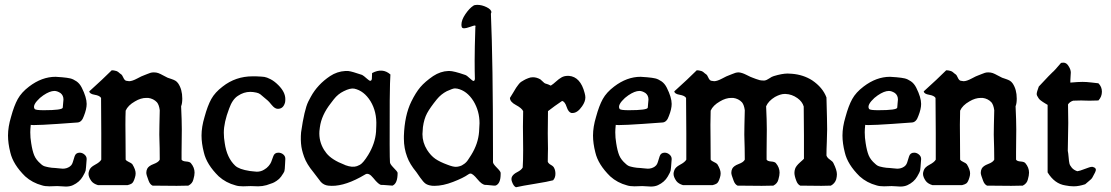

<svg xmlns="http://www.w3.org/2000/svg" viewBox="-20 -788 4675 808"><path d="M109.4 -262.7Q107.4 -243.2 107.4 -231.4Q107.4 -208 111.3 -185.5Q116.2 -153.3 124 -134.3Q131.8 -115.2 151.4 -98.6Q156.2 -93.8 161.6 -90.8Q167 -87.9 174.3 -86.4Q181.6 -85 185.1 -84Q188.5 -83 198.2 -82Q208 -81.1 211.9 -81.1Q215.8 -81.1 227.1 -79.6Q238.3 -78.1 244.1 -78.1Q260.7 -78.1 273.4 -86.9Q280.3 -91.8 283.2 -97.7Q286.1 -103.5 289.1 -114.3Q292 -125 293.9 -129.9Q298.8 -145.5 315.4 -145.5Q326.2 -145.5 335.4 -137.7Q344.7 -129.9 344.7 -119.1V-118.2Q341.8 -76.2 340.3 -69.8Q338.9 -63.5 328.1 -44.9Q314.5 -21.5 287.1 -8.8Q274.4 -2.9 256.8 -2.9Q252 -2.9 239.7 -3.9Q227.5 -4.9 220.7 -4.9Q208 -3.9 188.5 -3.9Q168.9 -3.9 157.2 -7.8Q116.2 -18.6 85.9 -45.9Q35.2 -95.7 23.4 -146.5Q13.7 -184.6 13.7 -217.8Q13.7 -253.9 26.4 -295.9Q39.1 -342.8 54.7 -371.1Q70.3 -399.4 102.5 -423.8Q156.2 -464.8 213.9 -464.8Q221.7 -464.8 241.2 -462.9Q263.7 -460.9 275.9 -458Q288.1 -455.1 301.8 -445.8Q315.4 -436.5 324.2 -418.9Q344.7 -377.9 344.7 -350.6Q344.7 -329.1 333 -299.8Q324.2 -273.4 305.7 -272.5Q294.9 -271.5 223.1 -266.6Q151.4 -261.7 123 -261.7Q110.4 -261.7 109.4 -262.7ZM126 -329.1Q130.9 -324.2 164.1 -324.2Q242.2 -324.2 244.1 -335Q244.1 -340.8 245.6 -352.5Q247.1 -364.3 247.1 -369.1Q247.1 -386.7 234.4 -396.5Q220.7 -405.3 209 -405.3Q189.5 -405.3 162.1 -386.7Q147.5 -377 135.3 -362.8Q123 -348.6 123 -337.9Q123 -334 126 -329.1Z M729.5 -437.5Q747.1 -412.1 747.1 -373Q747.1 -352.5 742.2 -340.8Q745.1 -280.3 745.1 -243.2Q745.1 -224.6 744.6 -193.8Q744.1 -163.1 744.1 -147.5V-116.2Q748 -109.4 763.2 -108.4Q778.3 -107.4 783.2 -101.6Q798.8 -83 798.8 -61.5Q798.8 -49.8 793.9 -33.2Q790 -15.6 772.5 -6.8Q750 -5.9 723.6 -5.9Q680.7 -5.9 622.1 -6.8Q611.3 -11.7 605.5 -27.3Q595.7 -52.7 595.7 -60.5Q595.7 -70.3 599.6 -78.1Q605.5 -89.8 626.5 -97.7Q647.5 -105.5 652.3 -116.2Q652.3 -140.6 651.9 -164.6Q651.4 -188.5 650.9 -201.2Q650.4 -213.9 650.4 -221.7Q650.4 -234.4 650.9 -261.2Q651.4 -288.1 652.3 -324.2Q649.4 -346.7 640.6 -357.4Q626 -373 603.5 -376H595.7Q572.3 -376 547.9 -361.3Q518.6 -344.7 508.8 -322.3Q507.8 -299.8 507.8 -262.7Q507.8 -248 508.3 -202.1Q508.8 -156.2 508.8 -116.2Q512.7 -110.4 522.9 -106Q533.2 -101.6 537.1 -96.7Q550.8 -74.2 550.8 -58.6Q550.8 -49.8 547.9 -41Q542 -20.5 534.2 -15.6Q528.3 -11.7 516.6 -8.8H463.9H392.6Q373 -14.6 364.3 -26.4Q352.5 -43 352.5 -56.6Q352.5 -62.5 355.5 -70.3Q359.4 -84 379.9 -94.7Q400.4 -105.5 406.2 -116.2V-164.1V-227.5Q406.2 -297.9 405.3 -376Q399.4 -385.7 378.4 -389.2Q357.4 -392.6 355.5 -403.3Q415 -457 450.2 -492.2Q455.1 -492.2 458.5 -491.7Q461.9 -491.2 465.3 -490.2Q468.8 -489.3 470.7 -488.8Q472.7 -488.3 475.6 -486.3Q478.5 -484.4 479.5 -483.4Q480.5 -482.4 483.9 -479.5Q487.3 -476.6 489.3 -475.6Q494.1 -472.7 499 -461.4Q503.9 -450.2 510.7 -448.2Q520.5 -446.3 523.4 -446.3Q536.1 -446.3 557.1 -457.5Q578.1 -468.8 585 -470.7Q590.8 -472.7 598.6 -476.1Q606.4 -479.5 612.8 -481.4Q619.1 -483.4 627 -483.4Q637.7 -483.4 646 -480.5Q654.3 -477.5 667.5 -470.2Q680.7 -462.9 685.5 -460.9Q690.4 -459 701.2 -455.6Q711.9 -452.1 718.3 -448.2Q724.6 -444.3 729.5 -437.5Z M1151.4 -330.1Q1151.4 -330.1 1148.4 -330.1Q1136.7 -330.1 1123.5 -346.2Q1110.4 -362.3 1106.4 -365.2Q1099.6 -370.1 1091.3 -377.9Q1083 -385.7 1075.7 -391.1Q1068.4 -396.5 1058.6 -398.4Q1044.9 -401.4 1033.2 -401.4Q1005.9 -401.4 981.4 -384.8Q958 -370.1 944.3 -331.1Q921.9 -272.5 921.9 -229.5Q921.9 -208 925.8 -185.5Q934.6 -124 969.7 -90.8Q986.3 -75.2 1031.2 -68.4Q1034.2 -68.4 1044.9 -66.9Q1055.7 -65.4 1060.5 -65.4Q1078.1 -65.4 1091.8 -74.2Q1102.5 -80.1 1110.4 -89.4Q1118.2 -98.6 1121.1 -106Q1124 -113.3 1129.9 -129.9Q1134.8 -145.5 1151.4 -145.5Q1163.1 -145.5 1171.9 -138.2Q1180.7 -130.9 1180.7 -120.1V-118.2Q1180.7 -110.4 1179.7 -98.6Q1178.7 -73.2 1176.8 -67.4Q1174.8 -61.5 1165 -47.9Q1164.1 -45.9 1163.1 -44.9Q1155.3 -34.2 1144 -26.9Q1132.8 -19.5 1127 -17.6Q1121.1 -15.6 1101.6 -8.8Q1084 -3.9 1066.4 -3.9Q1061.5 -3.9 1051.3 -4.4Q1041 -4.9 1035.2 -4.9Q1022.5 -3.9 1002.9 -3.9Q983.4 -3.9 971.7 -7.8Q930.7 -18.6 900.4 -45.9Q849.6 -95.7 837.9 -146.5Q828.1 -184.6 828.1 -217.8Q828.1 -253.9 840.8 -295.9Q853.5 -342.8 869.1 -371.1Q884.8 -399.4 917 -423.8Q971.7 -466.8 1043 -466.8H1056.6Q1082 -465.8 1092.3 -464.4Q1102.5 -462.9 1118.7 -454.6Q1134.8 -446.3 1151.4 -429.7Q1180.7 -400.4 1180.7 -371.1Q1180.7 -362.3 1179.7 -357.4Q1172.9 -331.1 1151.4 -330.1Z M1470.7 -415Q1511.7 -406.2 1539.1 -362.3Q1566.4 -317.4 1563.5 -257.8L1562.5 -233.4Q1558.6 -183.6 1529.3 -135.7Q1508.8 -102.5 1495.1 -94.7L1482.4 -88.9Q1462.9 -82 1433.6 -92.8L1429.7 -94.7Q1376 -115.2 1353.5 -143.6Q1348.6 -149.4 1343.8 -157.2Q1321.3 -193.4 1324.2 -236.3Q1325.2 -244.1 1326.2 -252.9Q1333 -303.7 1372.1 -353.5Q1377 -360.4 1384.8 -370.1Q1402.3 -392.6 1426.8 -404.3Q1454.1 -418 1470.7 -415ZM1545.9 -480.5Q1545.9 -480.5 1544.9 -456.1Q1542 -440.4 1526.4 -455.1Q1508.8 -470.7 1503.9 -472.7Q1456.1 -488.3 1456.1 -487.3Q1445.3 -490.2 1433.6 -489.3Q1398.4 -487.3 1369.1 -467.8Q1316.4 -432.6 1288.1 -380.9L1277.3 -360.4Q1260.7 -326.2 1247.1 -231.4Q1246.1 -224.6 1246.1 -215.8Q1245.1 -181.6 1251 -157.2Q1253.9 -144.5 1259.8 -127.9Q1270.5 -97.7 1298.8 -63.5L1330.1 -22.5Q1342.8 -8.8 1361.3 -6.8Q1418 0 1496.1 -42Q1508.8 -48.8 1516.6 -53.7Q1531.2 -63.5 1550.8 -39.1Q1574.2 -9.8 1585 -9.8Q1587.9 -9.8 1591.8 -9.8L1631.8 -6.8L1633.8 -7.8Q1653.3 -17.6 1653.3 -60.5Q1653.3 -65.4 1632.8 -85.9Q1621.1 -98.6 1621.1 -105.5Q1619.1 -125 1620.1 -364.3Q1621.1 -455.1 1623 -474.6Q1589.8 -503.9 1545.9 -480.5Z M1904.3 -415Q1900.4 -416 1894.5 -416Q1885.7 -416 1860.4 -404.3Q1835.9 -391.6 1818.4 -370.1Q1790 -335 1777.3 -311.5Q1764.6 -288.1 1759.8 -252.9Q1757.8 -231.4 1757.8 -223.6Q1757.8 -188.5 1777.3 -157.2Q1793 -132.8 1812 -119.6Q1831.1 -106.4 1863.3 -94.7Q1885.7 -85.9 1898.4 -85.9Q1906.2 -85.9 1916 -88.9Q1919.9 -89.8 1923.3 -91.8Q1926.8 -93.8 1930.2 -96.2Q1933.6 -98.6 1936 -100.1Q1938.5 -101.6 1941.4 -105Q1944.3 -108.4 1945.8 -109.9Q1947.3 -111.3 1950.2 -116.2Q1953.1 -121.1 1954.1 -122.1Q1955.1 -123 1958.5 -128.9Q1961.9 -134.8 1962.9 -135.7Q1992.2 -182.6 1996.1 -233.4Q1998 -258.8 1998 -269.5Q1998 -320.3 1972.7 -362.3Q1945.3 -406.2 1904.3 -415ZM1922.9 -675.8Q1921.9 -678.7 1921.9 -684.6Q1921.9 -704.1 1938.5 -728.5Q1955.1 -752.9 1971.7 -763.7Q1976.6 -767.6 1988.3 -767.6Q2007.8 -767.6 2027.8 -757.8Q2047.9 -748 2047.9 -736.3Q2047.9 -734.4 2045.9 -730.5Q2054.7 -525.4 2054.7 -145.5V-105.5Q2054.7 -98.6 2070.8 -82.5Q2086.9 -66.4 2086.9 -60.5V-55.7Q2086.9 -16.6 2067.4 -7.8Q2065.4 -6.8 2059.6 -6.8Q2054.7 -6.8 2043 -8.3Q2031.2 -9.8 2027.3 -9.8H2025.4H2023.4Q2008.8 -9.8 1989.3 -33.7Q1969.7 -57.6 1960 -57.6Q1955.1 -57.6 1950.2 -53.7Q1929.7 -39.1 1886.7 -22.5Q1843.8 -5.9 1808.6 -5.9Q1798.8 -5.9 1794.9 -6.8Q1780.3 -8.8 1771 -15.1Q1761.7 -21.5 1748 -41Q1734.4 -60.5 1732.4 -63.5Q1704.1 -97.7 1693.4 -127.9Q1679.7 -164.1 1679.7 -204.1V-215.8Q1682.6 -302.7 1710.9 -360.4Q1729.5 -398.4 1749 -421.4Q1768.6 -444.3 1802.7 -467.8Q1834 -488.3 1867.2 -489.3H1871.1Q1889.6 -489.3 1937.5 -472.7Q1944.3 -470.7 1956.5 -459Q1968.8 -447.3 1972.7 -447.3Q1977.5 -447.3 1978.5 -456.1Q1977.5 -483.4 1977.5 -534.2Q1977.5 -583 1980.5 -674.8L1981.4 -677.7Q1981.4 -680.7 1977.5 -680.7Q1974.6 -680.7 1958 -674.8Q1941.4 -668.9 1933.6 -668.9Q1923.8 -668.9 1922.9 -675.8Z M2151.4 0Q2141.6 -3.9 2134.8 -22.5Q2129.9 -35.2 2134.8 -44.9Q2140.6 -55.7 2157.2 -64Q2173.8 -72.3 2179.7 -83Q2181.6 -111.3 2181.6 -156.2Q2181.6 -169.9 2181.2 -201.7Q2180.7 -233.4 2180.7 -254.9Q2180.7 -294.9 2181.6 -320.3Q2175.8 -333 2150.9 -346.2Q2126 -359.4 2126 -376Q2130.9 -382.8 2140.1 -398.9Q2149.4 -415 2151.9 -418.5Q2154.3 -421.9 2161.1 -431.2Q2168 -440.4 2172.9 -443.4Q2177.7 -446.3 2185.1 -450.7Q2192.4 -455.1 2203.1 -459Q2211.9 -462.9 2222.7 -462.9Q2238.3 -462.9 2253.9 -454.1Q2267.6 -441.4 2270.5 -439Q2273.4 -436.5 2279.8 -435.1Q2286.1 -433.6 2297.9 -427.7Q2307.6 -433.6 2319.8 -444.8Q2332 -456.1 2343.3 -462.4Q2354.5 -468.8 2370.1 -468.8H2374Q2422.9 -464.8 2440.4 -396.5Q2443.4 -385.7 2443.4 -377.9Q2443.4 -360.4 2429.7 -340.8Q2410.2 -312.5 2389.6 -312.5H2384.8Q2372.1 -315.4 2364.7 -337.9Q2357.4 -360.4 2345.7 -363.3Q2313.5 -341.8 2286.1 -320.3Q2285.2 -273.4 2285.2 -226.6Q2285.2 -210.9 2285.6 -193.4Q2286.1 -175.8 2286.1 -162.1Q2286.1 -157.2 2285.6 -139.6Q2285.2 -122.1 2285.2 -107.4Q2288.1 -99.6 2298.8 -93.8Q2309.6 -87.9 2312.5 -80.1Q2317.4 -70.3 2317.4 -56.6Q2317.4 -40 2307.6 -29.3Q2286.1 -23.4 2231.4 -14.6Q2176.8 -5.9 2151.4 0Z M2571.3 -262.7Q2569.3 -243.2 2569.3 -231.4Q2569.3 -208 2573.2 -185.5Q2578.1 -153.3 2585.9 -134.3Q2593.8 -115.2 2613.3 -98.6Q2618.2 -93.8 2623.5 -90.8Q2628.9 -87.9 2636.2 -86.4Q2643.6 -85 2647 -84Q2650.4 -83 2660.2 -82Q2669.9 -81.1 2673.8 -81.1Q2677.7 -81.1 2689 -79.6Q2700.2 -78.1 2706.1 -78.1Q2722.7 -78.1 2735.4 -86.9Q2742.2 -91.8 2745.1 -97.7Q2748 -103.5 2751 -114.3Q2753.9 -125 2755.9 -129.9Q2760.7 -145.5 2777.3 -145.5Q2788.1 -145.5 2797.4 -137.7Q2806.6 -129.9 2806.6 -119.1V-118.2Q2803.7 -76.2 2802.2 -69.8Q2800.8 -63.5 2790 -44.9Q2776.4 -21.5 2749 -8.8Q2736.3 -2.9 2718.8 -2.9Q2713.9 -2.9 2701.7 -3.9Q2689.5 -4.9 2682.6 -4.9Q2669.9 -3.9 2650.4 -3.9Q2630.9 -3.9 2619.1 -7.8Q2578.1 -18.6 2547.9 -45.9Q2497.1 -95.7 2485.4 -146.5Q2475.6 -184.6 2475.6 -217.8Q2475.6 -253.9 2488.3 -295.9Q2501 -342.8 2516.6 -371.1Q2532.2 -399.4 2564.5 -423.8Q2618.2 -464.8 2675.8 -464.8Q2683.6 -464.8 2703.1 -462.9Q2725.6 -460.9 2737.8 -458Q2750 -455.1 2763.7 -445.8Q2777.3 -436.5 2786.1 -418.9Q2806.6 -377.9 2806.6 -350.6Q2806.6 -329.1 2794.9 -299.8Q2786.1 -273.4 2767.6 -272.5Q2756.8 -271.5 2685.1 -266.6Q2613.3 -261.7 2585 -261.7Q2572.3 -261.7 2571.3 -262.7ZM2587.9 -329.1Q2592.8 -324.2 2626 -324.2Q2704.1 -324.2 2706.1 -335Q2706.1 -340.8 2707.5 -352.5Q2709 -364.3 2709 -369.1Q2709 -386.7 2696.3 -396.5Q2682.6 -405.3 2670.9 -405.3Q2651.4 -405.3 2624 -386.7Q2609.4 -377 2597.2 -362.8Q2585 -348.6 2585 -337.9Q2585 -334 2587.9 -329.1Z M3487.3 -101.6Q3502 -72.3 3502 -54.7Q3502 -44.9 3499 -33.2Q3493.2 -15.6 3476.6 -6.8Q3454.1 -5.9 3436.5 -5.9Q3407.2 -5.9 3347.7 -6.8Q3336.9 -11.7 3331.1 -27.3Q3323.2 -47.9 3323.2 -60.5Q3323.2 -69.3 3326.2 -78.1Q3330.1 -89.8 3346.7 -104.5Q3363.3 -119.1 3363.3 -120.1V-217.8Q3363.3 -275.4 3362.3 -339.8Q3356.4 -360.4 3335.9 -375Q3312.5 -391.6 3286.1 -392.6Q3286.1 -392.6 3281.2 -392.6Q3264.6 -392.6 3241.2 -379.9Q3213.9 -363.3 3204.1 -340.8Q3207 -280.3 3207 -243.2Q3207 -224.6 3206.5 -193.8Q3206.1 -163.1 3206.1 -147.5V-116.2Q3210 -109.4 3225.1 -108.4Q3240.2 -107.4 3245.1 -101.6Q3260.7 -83 3260.7 -61.5Q3260.7 -49.8 3255.9 -33.2Q3252 -15.6 3234.4 -6.8Q3211.9 -5.9 3185.5 -5.9Q3142.6 -5.9 3084 -6.8Q3073.2 -11.7 3067.4 -27.3Q3057.6 -52.7 3057.6 -60.5Q3057.6 -70.3 3061.5 -78.1Q3067.4 -89.8 3088.4 -97.7Q3109.4 -105.5 3114.3 -116.2Q3114.3 -140.6 3113.8 -164.6Q3113.3 -188.5 3112.8 -201.2Q3112.3 -213.9 3112.3 -221.7Q3112.3 -234.4 3112.8 -261.2Q3113.3 -288.1 3114.3 -324.2Q3111.3 -346.7 3102.5 -357.4Q3087.9 -373 3065.4 -376H3057.6Q3034.2 -376 3009.8 -361.3Q2980.5 -344.7 2970.7 -322.3Q2969.7 -299.8 2969.7 -262.7Q2969.7 -248 2970.2 -202.1Q2970.7 -156.2 2970.7 -116.2Q2974.6 -110.4 2984.9 -106Q2995.1 -101.6 2999 -96.7Q3012.7 -74.2 3012.7 -58.6Q3012.7 -49.8 3009.8 -41Q3003.9 -20.5 2996.1 -15.6Q2990.2 -11.7 2978.5 -8.8H2925.8H2854.5Q2835 -14.6 2826.2 -26.4Q2814.5 -43 2814.5 -56.6Q2814.5 -62.5 2817.4 -70.3Q2821.3 -84 2841.8 -94.7Q2862.3 -105.5 2868.2 -116.2V-164.1V-227.5Q2868.2 -297.9 2867.2 -376Q2861.3 -385.7 2840.3 -389.2Q2819.3 -392.6 2817.4 -403.3Q2877 -457 2912.1 -492.2Q2917 -492.2 2920.4 -491.7Q2923.8 -491.2 2927.2 -490.2Q2930.7 -489.3 2932.6 -488.8Q2934.6 -488.3 2937.5 -486.3Q2940.4 -484.4 2941.4 -483.4Q2942.4 -482.4 2945.8 -479.5Q2949.2 -476.6 2951.2 -475.6Q2956.1 -472.7 2960.9 -461.4Q2965.8 -450.2 2972.7 -448.2Q2982.4 -446.3 2985.4 -446.3Q2998 -446.3 3019 -457.5Q3040 -468.8 3046.9 -470.7Q3052.7 -472.7 3060.5 -476.1Q3068.4 -479.5 3074.7 -481.4Q3081.1 -483.4 3088.9 -483.4Q3102.5 -482.4 3121.6 -472.7Q3140.6 -462.9 3147.5 -460.9Q3152.3 -459 3161.6 -455.6Q3170.9 -452.1 3177.2 -450.7Q3183.6 -449.2 3191.4 -449.2H3197.3Q3206.1 -450.2 3217.3 -458Q3228.5 -465.8 3236.3 -467.8Q3271.5 -478.5 3294.9 -478.5Q3306.6 -478.5 3313.5 -477.5Q3360.4 -473.6 3397.5 -450.2Q3442.4 -419.9 3458 -377.9Q3460.9 -275.4 3460.9 -244.1Q3460.9 -222.7 3459.5 -190.4Q3458 -158.2 3458 -133.8Q3460.9 -124 3472.7 -116.2Q3484.4 -108.4 3487.3 -101.6Z M3621.1 -262.7Q3619.1 -243.2 3619.1 -231.4Q3619.1 -208 3623 -185.5Q3627.9 -153.3 3635.7 -134.3Q3643.6 -115.2 3663.1 -98.6Q3668 -93.8 3673.3 -90.8Q3678.7 -87.9 3686 -86.4Q3693.4 -85 3696.8 -84Q3700.2 -83 3710 -82Q3719.7 -81.1 3723.6 -81.1Q3727.5 -81.1 3738.8 -79.6Q3750 -78.1 3755.9 -78.1Q3772.5 -78.1 3785.2 -86.9Q3792 -91.8 3794.9 -97.7Q3797.9 -103.5 3800.8 -114.3Q3803.7 -125 3805.7 -129.9Q3810.5 -145.5 3827.1 -145.5Q3837.9 -145.5 3847.2 -137.7Q3856.4 -129.9 3856.4 -119.1V-118.2Q3853.5 -76.2 3852.1 -69.8Q3850.6 -63.5 3839.8 -44.9Q3826.2 -21.5 3798.8 -8.8Q3786.1 -2.9 3768.6 -2.9Q3763.7 -2.9 3751.5 -3.9Q3739.3 -4.9 3732.4 -4.9Q3719.7 -3.9 3700.2 -3.9Q3680.7 -3.9 3668.9 -7.8Q3627.9 -18.6 3597.7 -45.9Q3546.9 -95.7 3535.2 -146.5Q3525.4 -184.6 3525.4 -217.8Q3525.4 -253.9 3538.1 -295.9Q3550.8 -342.8 3566.4 -371.1Q3582 -399.4 3614.3 -423.8Q3668 -464.8 3725.6 -464.8Q3733.4 -464.8 3752.9 -462.9Q3775.4 -460.9 3787.6 -458Q3799.8 -455.1 3813.5 -445.8Q3827.1 -436.5 3835.9 -418.9Q3856.4 -377.9 3856.4 -350.6Q3856.4 -329.1 3844.7 -299.8Q3835.9 -273.4 3817.4 -272.5Q3806.6 -271.5 3734.9 -266.6Q3663.1 -261.7 3634.8 -261.7Q3622.1 -261.7 3621.1 -262.7ZM3637.7 -329.1Q3642.6 -324.2 3675.8 -324.2Q3753.9 -324.2 3755.9 -335Q3755.9 -340.8 3757.3 -352.5Q3758.8 -364.3 3758.8 -369.1Q3758.8 -386.7 3746.1 -396.5Q3732.4 -405.3 3720.7 -405.3Q3701.2 -405.3 3673.8 -386.7Q3659.2 -377 3647 -362.8Q3634.8 -348.6 3634.8 -337.9Q3634.8 -334 3637.7 -329.1Z M4241.2 -437.5Q4258.8 -412.1 4258.8 -373Q4258.8 -352.5 4253.9 -340.8Q4256.8 -280.3 4256.8 -243.2Q4256.8 -224.6 4256.3 -193.8Q4255.9 -163.1 4255.9 -147.5V-116.2Q4259.8 -109.4 4274.9 -108.4Q4290 -107.4 4294.9 -101.6Q4310.5 -83 4310.5 -61.5Q4310.5 -49.8 4305.7 -33.2Q4301.8 -15.6 4284.2 -6.8Q4261.7 -5.9 4235.4 -5.9Q4192.4 -5.9 4133.8 -6.8Q4123 -11.7 4117.2 -27.3Q4107.4 -52.7 4107.4 -60.5Q4107.4 -70.3 4111.3 -78.1Q4117.2 -89.8 4138.2 -97.7Q4159.2 -105.5 4164.1 -116.2Q4164.1 -140.6 4163.6 -164.6Q4163.1 -188.5 4162.6 -201.2Q4162.1 -213.9 4162.1 -221.7Q4162.1 -234.4 4162.6 -261.2Q4163.1 -288.1 4164.1 -324.2Q4161.1 -346.7 4152.3 -357.4Q4137.7 -373 4115.2 -376H4107.4Q4084 -376 4059.6 -361.3Q4030.3 -344.7 4020.5 -322.3Q4019.5 -299.8 4019.5 -262.7Q4019.5 -248 4020 -202.1Q4020.5 -156.2 4020.5 -116.2Q4024.4 -110.4 4034.7 -106Q4044.9 -101.6 4048.8 -96.7Q4062.5 -74.2 4062.5 -58.6Q4062.5 -49.8 4059.6 -41Q4053.7 -20.5 4045.9 -15.6Q4040 -11.7 4028.3 -8.8H3975.6H3904.3Q3884.8 -14.6 3876 -26.4Q3864.3 -43 3864.3 -56.6Q3864.3 -62.5 3867.2 -70.3Q3871.1 -84 3891.6 -94.7Q3912.1 -105.5 3918 -116.2V-164.1V-227.5Q3918 -297.9 3917 -376Q3911.1 -385.7 3890.1 -389.2Q3869.1 -392.6 3867.2 -403.3Q3926.8 -457 3961.9 -492.2Q3966.8 -492.2 3970.2 -491.7Q3973.6 -491.2 3977.1 -490.2Q3980.5 -489.3 3982.4 -488.8Q3984.4 -488.3 3987.3 -486.3Q3990.2 -484.4 3991.2 -483.4Q3992.2 -482.4 3995.6 -479.5Q3999 -476.6 4001 -475.6Q4005.9 -472.7 4010.7 -461.4Q4015.6 -450.2 4022.5 -448.2Q4032.2 -446.3 4035.2 -446.3Q4047.9 -446.3 4068.8 -457.5Q4089.8 -468.8 4096.7 -470.7Q4102.5 -472.7 4110.4 -476.1Q4118.2 -479.5 4124.5 -481.4Q4130.9 -483.4 4138.7 -483.4Q4149.4 -483.4 4157.7 -480.5Q4166 -477.5 4179.2 -470.2Q4192.4 -462.9 4197.3 -460.9Q4202.1 -459 4212.9 -455.6Q4223.6 -452.1 4230 -448.2Q4236.3 -444.3 4241.2 -437.5Z M4602.5 -437.5Q4617.2 -422.9 4617.2 -402.3Q4617.2 -380.9 4602.5 -365.2Q4585.9 -364.3 4565.4 -364.3Q4557.6 -364.3 4547.4 -364.7Q4537.1 -365.2 4530.3 -365.2Q4511.7 -365.2 4496.1 -364.3Q4481.4 -359.4 4474.6 -348.6Q4475.6 -314.5 4475.6 -270.5Q4475.6 -264.6 4473.6 -153.3Q4475.6 -144.5 4477.1 -126.5Q4478.5 -108.4 4480.5 -100.1Q4482.4 -91.8 4490.7 -82Q4499 -72.3 4513.7 -67.4Q4523.4 -68.4 4545.4 -77.1Q4567.4 -85.9 4575.2 -85.9Q4576.2 -85.9 4578.1 -85.9L4580.1 -85Q4591.8 -82 4591.8 -73.2Q4591.8 -66.4 4577.1 -41Q4574.2 -36.1 4570.8 -33.2Q4567.4 -30.3 4560.1 -23.9Q4552.7 -17.6 4546.9 -12.7Q4520.5 -3.9 4499 -3.9Q4481.4 -3.9 4462.9 -7.8Q4418 -14.6 4388.7 -62.5V-142.6V-346.7Q4385.7 -348.6 4378.9 -352.5Q4372.1 -356.4 4368.7 -358.9Q4365.2 -361.3 4359.9 -365.2Q4354.5 -369.1 4351.1 -374Q4347.7 -378.9 4344.7 -384.8Q4342.8 -388.7 4342.8 -392.6Q4342.8 -400.4 4351.6 -423.8Q4377 -451.2 4392.1 -466.8Q4407.2 -482.4 4409.2 -483.9Q4411.1 -485.4 4414.1 -488.3Q4417 -491.2 4422.4 -497.1Q4427.7 -502.9 4445.3 -523.4Q4449.2 -524.4 4455.1 -524.4Q4468.8 -524.4 4477.5 -508.8Q4486.3 -495.1 4486.3 -482.4Q4486.3 -478.5 4485.4 -467.8Q4484.4 -457 4484.4 -449.2V-440.4Q4517.6 -443.4 4535.2 -443.4Q4551.8 -443.4 4572.8 -440.9Q4593.8 -438.5 4602.5 -437.5Z"/></svg>

Font: LPEducational
Style: Medium
Weight: 500
Designer: Based on Essays1743, by John Stracke, which says:

Based on the typeface in a 1743 English translation of the essays of 
Version: Version 001.204